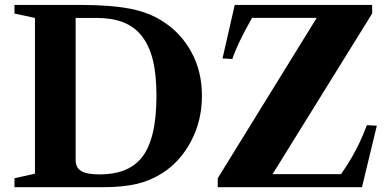

<svg xmlns="http://www.w3.org/2000/svg" viewBox="-20 -782 1625 802"><path d="M40.5 0V-37.5L126 -56.5V-707L40.5 -725.5V-761.5H311Q440 -761.5 522.5 -745.8Q605 -730 665 -689.5Q737.5 -642 780.5 -562.5Q823.5 -483 823.5 -381.5Q823.5 -278 778 -192Q732.5 -106 657.5 -58.5Q608 -27 549.8 -13.5Q491.5 0 407.5 0ZM396.5 -53.5Q512.5 -53.5 569 -120Q633.5 -196 633.5 -381.5Q633.5 -472.5 617.8 -534Q602 -595.5 569 -635.5Q511 -707 385 -707H296V-113Q296 -82 319 -67.8Q342 -53.5 396.5 -53.5ZM889.5 0V-37.5L1303 -707.5H1033Q972 -600.5 950.5 -535.5L909.5 -538L960.5 -761.5H1534.5V-725.5L1118.5 -54.5H1404.5Q1430 -91.5 1448.5 -123Q1467 -154.5 1482.2 -187Q1497.5 -219.5 1512.5 -259L1554 -257L1492 0Z"/></svg>

Font: Libre Caslon Text
Style: Bold
Weight: 700
Designer: Pablo Impallari, Rodrigo Fuenzalida, Katja Schimmel
Foundry: Pablo Impallari, Rodrigo Fuenzalida
Version: Version 2.000